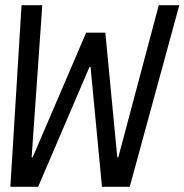

<svg xmlns="http://www.w3.org/2000/svg" viewBox="-20 -720 711 740"><path d="M20 0 63 -700H143L102 -114H106L312 -594H386L432 -114H436L592 -700H671L480 0H373L329 -462H325L127 0Z"/></svg>

Font: CommitMono
Style: Italic
Weight: 400
Monospace: yes
Designer: Eigil Nikolajsen
Foundry: Eigil Nikolajsen
Version: Version 1.143